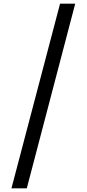

<svg xmlns="http://www.w3.org/2000/svg" viewBox="-20 -853 469 1039"><path d="M305 -833H387L125 166H42Z"/></svg>

Font: gurmukhi115
Style: Regular
Weight: 400
Designer: Jelle Bosma - Monotype Design Team
Foundry: Monotype Imaging Inc.
Version: Version 2.003